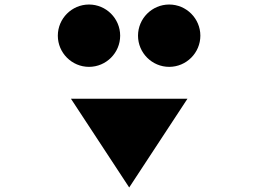

<svg xmlns="http://www.w3.org/2000/svg" viewBox="-20 -1675 1144 850"><path d="M374 -1655C298 -1655 236 -1593 236 -1517C236 -1441 298 -1379 374 -1379C450 -1379 512 -1441 512 -1517C512 -1593 450 -1655 374 -1655ZM729 -1655C653 -1655 591 -1593 591 -1517C591 -1441 653 -1379 729 -1379C805 -1379 867 -1441 867 -1517C867 -1593 805 -1655 729 -1655ZM810 -1238 552 -845 294 -1238Z"/></svg>

Font: Hussar Dziwak
Style: Regular
Weight: 400
Version: Version 1.022